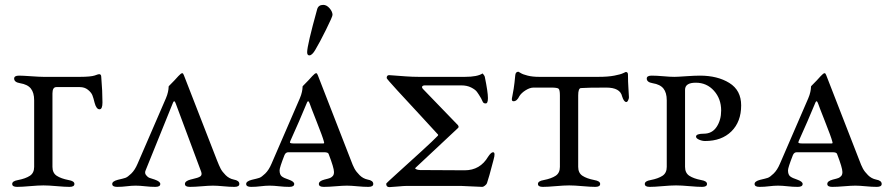

<svg xmlns="http://www.w3.org/2000/svg" viewBox="-20 -763 3652 787"><path d="M308 -448Q329 -448 345 -449.5Q361 -451 368 -453.5Q375 -456 379.5 -457.5Q384 -459 386 -459Q395 -459 395 -448Q400 -388 400 -343Q400 -315 388 -315Q375 -315 368 -341Q363 -362 358.5 -373Q354 -384 340.5 -395Q327 -406 307 -406H211Q195 -406 195 -380V-79Q195 -54 212.5 -42.5Q230 -31 261 -25Q285 -21 285 -9Q285 3 265 3Q246 3 212.5 0Q179 -3 158 -3Q137 -3 103 0Q69 3 50 3Q30 3 30 -9Q30 -21 54 -25Q85 -31 102.5 -42.5Q120 -54 120 -79V-352Q120 -383 106.5 -400Q93 -417 62 -422Q38 -426 38 -441Q38 -453 58 -453Q72 -453 107.5 -450.5Q143 -448 158 -448Z M577 -65Q572 -54 578.5 -45.5Q585 -37 592.5 -34Q600 -31 614 -27Q637 -19 637 -9Q637 3 617 3Q597 3 575 0.5Q553 -2 536 -2Q519 -2 499.5 0.5Q480 3 460 3Q440 3 440 -9Q440 -20 463 -26Q485 -31 494 -34Q503 -37 518 -51.5Q533 -66 544 -92L660 -360Q666 -374 668.5 -386Q671 -398 671 -403.5Q671 -409 672 -410Q699 -437 711 -451Q722 -463 727 -463Q731 -463 734 -454L869 -107Q878 -84 884.5 -71.5Q891 -59 905 -45Q919 -31 938 -27Q961 -23 961 -9Q961 3 941 3Q921 3 895.5 0.5Q870 -2 853 -2Q836 -2 807 0.5Q778 3 758 3Q738 3 738 -9Q738 -21 761 -27Q764 -28 769 -29Q792 -34 800.5 -39.5Q809 -45 805 -58L701 -337Q698 -345 696 -347Q694 -349 692 -347Q690 -345 687 -337Z M1272 -558Q1259 -536 1248 -536Q1239 -536 1239 -549Q1239 -577 1280 -725Q1285 -743 1305 -743Q1319 -743 1331 -729Q1343 -715 1343 -702Q1343 -695 1316.5 -641.5Q1290 -588 1272 -558ZM1236 -337Q1208 -269 1170 -185Q1167 -179 1170 -177Q1173 -175 1183 -175H1299Q1303 -175 1305 -175Q1307 -175 1308 -176Q1309 -177 1308.5 -179Q1308 -181 1307 -185Q1303 -201 1277.5 -265.5Q1252 -330 1250 -337Q1247 -345 1245 -347Q1243 -349 1241 -347Q1239 -345 1236 -337ZM1487 -27Q1510 -23 1510 -9Q1510 3 1490 3Q1470 3 1444.5 0.5Q1419 -2 1402 -2Q1385 -2 1356 0.5Q1327 3 1307 3Q1287 3 1287 -9Q1287 -21 1310 -27Q1327 -31 1333 -33.5Q1339 -36 1344 -41.5Q1349 -47 1349 -58Q1349 -75 1327 -132Q1325 -139 1308 -139H1162Q1151 -139 1146 -127Q1126 -76 1126 -65Q1126 -47 1135 -40Q1144 -33 1163 -27Q1186 -19 1186 -9Q1186 3 1166 3Q1146 3 1124 0.5Q1102 -2 1085 -2Q1068 -2 1048.5 0.5Q1029 3 1009 3Q989 3 989 -9Q989 -20 1012 -26Q1034 -31 1043 -34Q1052 -37 1067 -51.5Q1082 -66 1093 -92L1209 -360Q1215 -374 1217.5 -386Q1220 -398 1220 -403.5Q1220 -409 1221 -410Q1248 -437 1260 -451Q1271 -463 1276 -463Q1280 -463 1283 -454L1418 -107Q1426 -85 1433 -72Q1440 -59 1454 -45Q1468 -31 1487 -27Z M1565 -443Q1565 -455 1575 -455Q1577 -455 1596 -453.5Q1615 -452 1643 -450Q1671 -448 1696 -448H1886Q1937 -448 1958 -462Q1965 -455 1967 -449Q1980 -386 1980 -361Q1980 -339 1971 -339Q1966 -339 1963.5 -340.5Q1961 -342 1960 -343.5Q1959 -345 1956.5 -350.5Q1954 -356 1952 -360Q1942 -377 1935 -386.5Q1928 -396 1911 -404.5Q1894 -413 1871 -413H1722Q1713 -413 1710.5 -408.5Q1708 -404 1715 -397L1857 -250Q1863 -242 1856 -237L1684 -76Q1677 -71 1693 -67L1702 -66L1885 -65Q1948 -65 1981 -121Q1993 -139 2001 -139Q2012 -139 2003 -108Q1983 -31 1976 -12Q1974 -7 1967.5 -2Q1961 3 1957 3Q1947 3 1912 1Q1877 -1 1868 -1H1649Q1636 -1 1610 1.5Q1584 4 1576 4Q1563 4 1563 -10Q1563 -12 1608 -52.5Q1653 -93 1706 -141.5Q1759 -190 1774 -206Q1778 -210 1774 -213Q1759 -230 1705.5 -287.5Q1652 -345 1608.5 -392.5Q1565 -440 1565 -443ZM1958 -462Z M2275 -79V-372Q2275 -395 2269.5 -399.5Q2264 -404 2239 -404H2167Q2152 -404 2134.5 -393Q2117 -382 2109 -369Q2099 -348 2085 -348Q2078 -348 2078 -356Q2078 -360 2080 -368.5Q2082 -377 2085.5 -399Q2089 -421 2092 -454Q2093 -469 2105 -469Q2106 -469 2114.5 -463.5Q2123 -458 2143 -453Q2163 -448 2190 -448H2433Q2472 -448 2498 -453Q2524 -458 2534 -463Q2544 -468 2545 -468Q2554 -468 2554 -457Q2554 -428 2556 -399.5Q2558 -371 2558 -364Q2558 -359 2554.5 -351.5Q2551 -344 2546 -345Q2537 -346 2530 -368Q2522 -404 2465 -404Q2385 -404 2361 -402Q2350 -401 2350 -372V-79Q2350 -54 2367.5 -42.5Q2385 -31 2416 -25Q2440 -21 2440 -9Q2440 3 2420 3Q2401 3 2367.5 0Q2334 -3 2313 -3Q2292 -3 2258 0Q2224 3 2205 3Q2185 3 2185 -9Q2185 -21 2209 -25Q2240 -31 2257.5 -42.5Q2275 -54 2275 -79Z M2788 -79Q2788 -54 2805.5 -42.5Q2823 -31 2854 -25Q2878 -21 2878 -9Q2878 3 2858 3Q2839 3 2805.5 0Q2772 -3 2751 -3Q2730 -3 2696 0Q2662 3 2643 3Q2623 3 2623 -9Q2623 -21 2647 -25Q2678 -31 2695.5 -42.5Q2713 -54 2713 -79V-352Q2713 -383 2699.5 -400Q2686 -417 2655 -422Q2631 -426 2631 -441Q2631 -453 2651 -453Q2671 -453 2699 -450.5Q2727 -448 2744 -448Q2756 -448 2791.5 -450.5Q2827 -453 2849 -453Q2921 -453 2969.5 -423Q3018 -393 3018 -331Q3018 -264 2978 -224.5Q2938 -185 2870 -185Q2858 -185 2845.5 -190.5Q2833 -196 2833 -203Q2833 -215 2865 -215Q2899 -215 2917.5 -243Q2936 -271 2936 -310Q2936 -358 2906.5 -391Q2877 -424 2832 -424Q2788 -424 2788 -395Z M3320 -337Q3292 -269 3254 -185Q3251 -179 3254 -177Q3257 -175 3267 -175H3383Q3387 -175 3389 -175Q3391 -175 3392 -176Q3393 -177 3392.5 -179Q3392 -181 3391 -185Q3387 -201 3361.5 -265.5Q3336 -330 3334 -337Q3331 -345 3329 -347Q3327 -349 3325 -347Q3323 -345 3320 -337ZM3571 -27Q3594 -23 3594 -9Q3594 3 3574 3Q3554 3 3528.5 0.5Q3503 -2 3486 -2Q3469 -2 3440 0.5Q3411 3 3391 3Q3371 3 3371 -9Q3371 -21 3394 -27Q3411 -31 3417 -33.5Q3423 -36 3428 -41.5Q3433 -47 3433 -58Q3433 -75 3411 -132Q3409 -139 3392 -139H3246Q3235 -139 3230 -127Q3210 -76 3210 -65Q3210 -47 3219 -40Q3228 -33 3247 -27Q3270 -19 3270 -9Q3270 3 3250 3Q3230 3 3208 0.5Q3186 -2 3169 -2Q3152 -2 3132.5 0.5Q3113 3 3093 3Q3073 3 3073 -9Q3073 -20 3096 -26Q3118 -31 3127 -34Q3136 -37 3151 -51.5Q3166 -66 3177 -92L3293 -360Q3299 -374 3301.5 -386Q3304 -398 3304 -403.5Q3304 -409 3305 -410Q3332 -437 3344 -451Q3355 -463 3360 -463Q3364 -463 3367 -454L3502 -107Q3510 -85 3517 -72Q3524 -59 3538 -45Q3552 -31 3571 -27Z"/></svg>

Font: EB Garamond SC 12
Style: Regular
Weight: 400
Version: Version 0.016 ; ttfautohint (v0.97) -l 8 -r 50 -G 200 -x 0 -